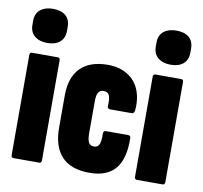

<svg xmlns="http://www.w3.org/2000/svg" viewBox="-80 -801 941 892"><g transform="rotate(10 390.5 -354.5)"><path d="M39 0Q28 0 28 -13V-485Q28 -497 39 -497H160Q171 -497 171 -485V-13Q171 0 160 0ZM100 -554Q63 -554 40.5 -572.5Q18 -591 18 -625V-644Q18 -679 40.5 -697Q63 -715 100 -715Q138 -715 159.5 -697Q181 -679 181 -644V-625Q181 -591 159.5 -572.5Q138 -554 100 -554Z M397 6Q311 6 267 -40Q223 -86 223 -176V-328Q223 -414 267.5 -458.5Q312 -503 396 -503Q450 -503 488.5 -479.5Q527 -456 544.5 -414Q562 -372 557 -317Q555 -301 544 -301H440Q436 -301 432 -305Q428 -309 429 -314Q431 -351 424 -365.5Q417 -380 398 -380Q381 -380 373 -367.5Q365 -355 365 -326V-176Q365 -144 372.5 -131Q380 -118 398 -118Q415 -118 422 -133Q429 -148 428 -184Q428 -198 440 -198H545Q557 -198 557 -185Q559 -89 520 -41.5Q481 6 397 6Z M621 0Q610 0 610 -13V-485Q610 -497 621 -497H742Q753 -497 753 -485V-13Q753 0 742 0ZM682 -554Q645 -554 622.5 -572.5Q600 -591 600 -625V-644Q600 -679 622.5 -697Q645 -715 682 -715Q720 -715 741.5 -697Q763 -679 763 -644V-625Q763 -591 741.5 -572.5Q720 -554 682 -554Z"/></g></svg>

Font: Sofia Sans Extra Condensed Black
Style: Regular
Weight: 900
Designer: Botio Nikoltchev, Ani Petrova
Foundry: lettersoup
Version: Version 4.101